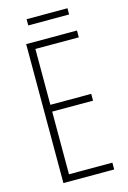

<svg xmlns="http://www.w3.org/2000/svg" viewBox="-126 -893 636 953"><g transform="rotate(-15 192.5 -416.5)"><path d="M321 -833H111V-801H321ZM338 0V-35H115V-357H325V-392H115V-679H338V-714H77V0Z"/></g></svg>

Font: Noto Sans Thai Looped ExtraCondensed ExtraLight
Style: Regular
Weight: 200
Width: 2
Designer: Sasikarn Vongin, Ben Mitchell
Foundry: The Fontpad Ltd
Version: Version 1.001